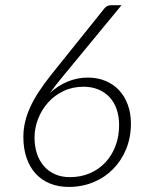

<svg xmlns="http://www.w3.org/2000/svg" viewBox="-20 -728 574 756"><path d="M255 -30.5Q298.5 -30.5 334.2 -46Q370 -61.5 395.5 -89Q421 -116.5 435 -154Q449 -191.5 449 -235.5Q449 -270 439.2 -298Q429.5 -326 411.2 -345.5Q393 -365 367 -375.8Q341 -386.5 309 -386.5Q265.5 -386.5 230 -369.5Q194.5 -352.5 169.2 -324.2Q144 -296 130 -260Q116 -224 116 -186.5Q116 -152.5 125.2 -124Q134.5 -95.5 152.2 -74.8Q170 -54 196 -42.2Q222 -30.5 255 -30.5ZM231 -431.5Q215 -412.5 201.5 -395Q188 -377.5 176.5 -361.5Q206.5 -390 245 -406.2Q283.5 -422.5 326 -422.5Q364 -422.5 395.2 -409.5Q426.5 -396.5 448.8 -372.8Q471 -349 483.2 -315.5Q495.5 -282 495.5 -241.5Q495.5 -187 476.8 -141.2Q458 -95.5 425.2 -62.2Q392.5 -29 347.8 -10.5Q303 8 251 8Q209.5 8 176.5 -5.5Q143.5 -19 120.2 -44.5Q97 -70 84.5 -106.5Q72 -143 72 -188.5Q72 -218 78.5 -246.5Q85 -275 98.5 -305Q112 -335 133 -367Q154 -399 183 -435.5L392 -696Q396 -701.5 403 -704.5Q410 -707.5 418 -707.5H458.5Z"/></svg>

Font: Lato 2
Style: Italic
Weight: 300
Italic angle: -7°
Designer: Lukasz Dziedzic with Adam Twardoch and Botio Nikoltchev
Foundry: tyPoland Lukasz Dziedzic
Version: Version 2.015; 2015-08-06; http://www.latofonts.com/